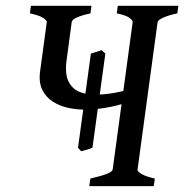

<svg xmlns="http://www.w3.org/2000/svg" viewBox="-20 -635 628 655"><path d="M381.8 -615.2H588.4L585 -589.4Q554.7 -583 536.6 -574.7Q518.6 -566.4 517.6 -559.6L449.2 -56.2Q448.2 -50.3 462.9 -41.5Q477.5 -32.7 508.3 -25.9L504.4 0H284.7L288.1 -25.9Q361.8 -42.5 364.3 -56.2L432.6 -559.6Q433.6 -565.4 421.6 -574.2Q409.7 -583 378.4 -589.4ZM85.4 -615.2H292L288.6 -589.4Q226.6 -575.7 224.6 -559.6L207.5 -432.1Q200.7 -383.3 213.6 -357.4Q226.6 -331.5 250.7 -321.8Q274.9 -312 302.2 -312Q369.6 -312 443.4 -337.4L438 -293.5Q403.3 -280.3 358.9 -270.8Q314.5 -261.2 265.1 -261.2Q239.7 -261.2 211.7 -267.3Q183.6 -273.4 160.2 -288.3Q136.7 -303.2 124 -329.1Q111.3 -355 117.2 -394.5L139.6 -559.6Q140.6 -565.4 126.7 -574.2Q112.8 -583 82 -589.4ZM290 -452.1 326.7 -463.9 339.4 -452.1 295.4 -130.9Q287.1 -127.4 276.1 -124.3Q265.1 -121.1 256.8 -119.1L246.1 -130.9Z"/></svg>

Font: Gentium Book Plus
Style: Italic
Weight: 400
Italic angle: -8°
Designer: Victor Gaultney, Annie Olsen, Iska Routamaa, Becca Hirsbrunner
Foundry: SIL International
Version: Version 6.101